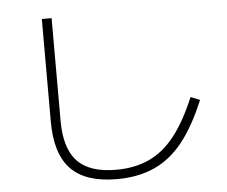

<svg xmlns="http://www.w3.org/2000/svg" viewBox="-55 -834 1110 940"><g transform="rotate(-5 500.0 -363.5)"><path d="M483 43Q329 43 256.5 -32Q184 -107 184 -266V-770H232V-266Q232 -130 292 -66.5Q352 -3 483 -3Q575 -3 646 -36Q717 -69 772.5 -140Q828 -211 876 -326L921 -308Q870 -184 808.5 -106.5Q747 -29 667 7Q587 43 483 43Z"/></g></svg>

Font: M PLUS 1 Code Light
Style: Regular
Weight: 300
Designer: Coji Morishita
Foundry: UNDERFOREST DESIGN
Version: Version 1.002